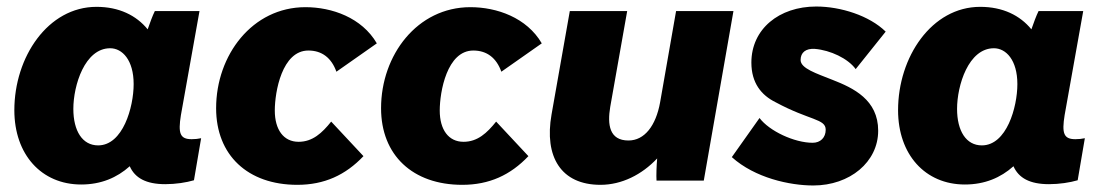

<svg xmlns="http://www.w3.org/2000/svg" viewBox="-20 -554 3379 589"><path d="M487 11C519 11 551 6 575 -1L597 -130C588 -128 578 -127 568 -127C532 -127 526 -145 535 -201L592 -520H455C448 -506 440 -484 433 -464C398 -507 345 -533 276 -533C127 -533 24 -379 24 -216C24 -80 107 12 229 12C290 12 339 -9 378 -44C394 -8 428 11 487 11ZM318 -406C355 -406 390 -370 390 -296C390 -225 357 -108 281 -108C233 -108 205 -152 205 -220C205 -292 240 -406 318 -406Z M892 13C975 13 1040 -17 1095 -75L996 -181C968 -146 939 -119 896 -119C850 -119 823 -156 823 -215C823 -272 845 -399 926 -399C968 -399 997 -376 1012 -334L1136 -421C1090 -500 998 -532 917 -532C754 -532 643 -385 643 -222C643 -78 740 13 892 13Z M1398 13C1481 13 1546 -17 1601 -75L1502 -181C1474 -146 1445 -119 1402 -119C1356 -119 1329 -156 1329 -215C1329 -272 1351 -399 1432 -399C1474 -399 1503 -376 1518 -334L1642 -421C1596 -500 1504 -532 1423 -532C1260 -532 1149 -385 1149 -222C1149 -78 1246 13 1398 13Z M1822 13C1887 13 1949 -18 1996 -68C1994 -45 1993 -16 1994 0H2139L2230 -520H2054L2005 -240C1992 -168 1957 -123 1908 -123C1849 -123 1843 -172 1852 -226L1904 -520H1728L1672 -203C1649 -73 1701 13 1822 13Z M2475 15C2587 15 2674 -57 2674 -153C2674 -248 2598 -284 2534 -309C2484 -329 2436 -344 2436 -370C2436 -393 2452 -406 2480 -404C2527 -400 2581 -375 2605 -342L2697 -457C2647 -506 2559 -534 2484 -534C2370 -534 2285 -465 2285 -362C2285 -300 2315 -262 2360 -240C2464 -184 2513 -190 2513 -156C2513 -132 2497 -116 2473 -116C2417 -116 2340 -152 2310 -192L2225 -72C2296 -8 2403 15 2475 15Z M3198 11C3230 11 3262 6 3286 -1L3308 -130C3299 -128 3289 -127 3279 -127C3243 -127 3237 -145 3246 -201L3303 -520H3166C3159 -506 3151 -484 3144 -464C3109 -507 3056 -533 2987 -533C2838 -533 2735 -379 2735 -216C2735 -80 2818 12 2940 12C3001 12 3050 -9 3089 -44C3105 -8 3139 11 3198 11ZM3029 -406C3066 -406 3101 -370 3101 -296C3101 -225 3068 -108 2992 -108C2944 -108 2916 -152 2916 -220C2916 -292 2951 -406 3029 -406Z"/></svg>

Font: Fixel Text 20240404 ExtraBold
Style: Italic
Weight: 800
Width: 4
Italic angle: -10°
Designer: AlfaBravo + MacPaw
Foundry: Kyrylo Tkachov, Marchela Mozhyna, Serhii Makarenko, Maria Weinstein, Zakhar Kryvoshyya
Version: Version 1.211;Glyphs 3.2 (3225)